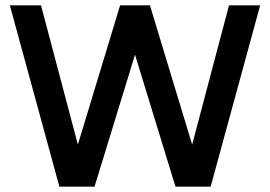

<svg xmlns="http://www.w3.org/2000/svg" viewBox="-20 -701 1014 721"><path d="M639 0 455 -600 431 -681H543L731 -61L678 -69L840 -681H957L771 0ZM203 0 17 -681H134L296 -69L243 -61L431 -681H543L519 -600L335 0Z"/></svg>

Font: Gabarito Medium
Style: Regular
Weight: 500
Designer: Leandro Assis / Alvaro Franca / Felipe Casaprima
Foundry: Naipe Foundry
Version: Version 1.000